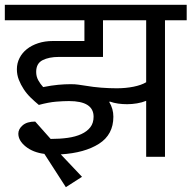

<svg xmlns="http://www.w3.org/2000/svg" viewBox="-30 -650 794 796"><path d="M154 -12Q107 -18 76.5 -42.5Q46 -67 46 -96Q46 -115 64 -130.5Q82 -146 116 -146L180 -74Q218 -74 250.5 -78.5Q283 -83 307 -94Q331 -105 344.5 -122.5Q358 -140 358 -166Q358 -231 256 -231Q233 -231 202.5 -228.5Q172 -226 131 -215Q114 -229 97.5 -245Q81 -261 68.5 -280Q56 -299 48 -319.5Q40 -340 40 -363Q40 -388 51 -409.5Q62 -431 81.5 -446.5Q101 -462 128.5 -471Q156 -480 189 -480H320V-566H-10V-630H744V-566H654V0H576V-232Q559 -225 538 -221.5Q517 -218 497 -218Q478 -218 460 -220.5Q442 -223 425 -229L423 -227Q440 -199 440 -166Q440 -92 380.5 -54Q321 -16 222 -10L310 83L243 126ZM322 -295Q357 -289 390 -286.5Q423 -284 454 -284Q491 -284 523.5 -290.5Q556 -297 576 -309V-566H397V-414H214Q173 -414 146.5 -400.5Q120 -387 120 -352Q120 -333 128.5 -317.5Q137 -302 149 -289Q184 -296 211.5 -298.5Q239 -301 263 -301Q282 -301 295 -299Q308 -297 322 -295Z"/></svg>

Font: Ek Mukta
Style: Regular
Weight: 400
Designer: Girish Dalvi and Yashodeep Gholap
Foundry: Ek Type
Version: Version 2.538;PS 1.001;hotconv 16.6.51;makeotf.lib2.5.65220;